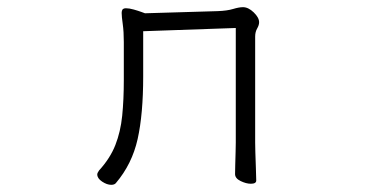

<svg xmlns="http://www.w3.org/2000/svg" viewBox="-20 -504 1040 535"><path d="M637 -426 379 -417V-291Q379 -186 363.5 -116.5Q348 -47 303 6Q299 11 290 11Q278 11 264.5 2Q251 -7 251 -18Q251 -22 256 -29Q287 -63 301.5 -100Q316 -137 320.5 -181.5Q325 -226 325 -281V-387Q325 -416 322 -437Q319 -458 319 -468Q319 -473 321 -477Q324 -481 331 -481Q340 -481 352.5 -477.5Q365 -474 374.5 -470.5Q384 -467 384 -467L587 -473Q613 -474 629.5 -479Q646 -484 657 -484Q672 -484 687 -469.5Q702 -455 702 -442Q702 -434 696.5 -424.5Q691 -415 691 -402V-107Q691 -101 691.5 -80Q692 -59 693 -36Q694 -13 694 -1Q694 8 679 8Q666 8 650.5 0.5Q635 -7 635 -19Q635 -27 635.5 -45Q636 -63 636.5 -81Q637 -99 637 -107Z"/></svg>

Font: Moon Stars Kai HW Light
Style: Regular
Weight: 300
Designer: GuiWonder
Version: Version 1.101